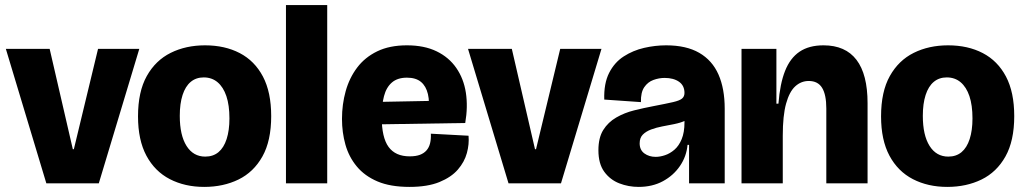

<svg xmlns="http://www.w3.org/2000/svg" viewBox="-20 -720 4025 754"><path d="M162 0 3 -528H175L266 -134H270L365 -528H527L368 0Z M782 14Q706 14 647 -16.5Q588 -47 555 -108.5Q522 -170 522 -263Q522 -360 556.5 -421.5Q591 -483 650.5 -512.5Q710 -542 785 -542Q863 -542 921.5 -511.5Q980 -481 1012.5 -419.5Q1045 -358 1045 -264Q1045 -167 1010.5 -105.5Q976 -44 916.5 -15Q857 14 782 14ZM786 -105Q817 -105 838 -122.5Q859 -140 870 -174Q881 -208 881 -255Q881 -307 869 -342.5Q857 -378 834.5 -397Q812 -416 780 -416Q750 -416 729 -398.5Q708 -381 697 -347Q686 -313 686 -265Q686 -189 712.5 -147Q739 -105 786 -105Z M1103 0V-700H1265V0Z M1588 14Q1513 14 1462.5 -7.5Q1412 -29 1381 -66.5Q1350 -104 1336.5 -152Q1323 -200 1323 -253Q1323 -310 1337.5 -362Q1352 -414 1382.5 -454.5Q1413 -495 1461.5 -518.5Q1510 -542 1578 -542Q1646 -542 1694.5 -518.5Q1743 -495 1772 -453Q1801 -411 1809.5 -356Q1818 -301 1807 -237L1424 -231V-319L1683 -324L1662 -273Q1668 -319 1660.5 -350.5Q1653 -382 1633 -398.5Q1613 -415 1578 -415Q1541 -415 1519 -396Q1497 -377 1488 -342.5Q1479 -308 1479 -261Q1479 -180 1506 -143Q1533 -106 1589 -106Q1613 -106 1629 -112Q1645 -118 1655 -129.5Q1665 -141 1669 -157.5Q1673 -174 1672 -195L1820 -187Q1823 -154 1813.5 -119Q1804 -84 1778 -54Q1752 -24 1705.5 -5Q1659 14 1588 14Z M1977 0 1818 -528H1990L2081 -134H2085L2180 -528H2342L2183 0Z M2488 14Q2448 14 2412 0Q2376 -14 2353 -45.5Q2330 -77 2330 -130Q2330 -179 2349 -209.5Q2368 -240 2400 -258.5Q2432 -277 2470 -286.5Q2508 -296 2545 -303Q2597 -313 2623 -319Q2649 -325 2658.5 -333Q2668 -341 2668 -355Q2668 -384 2646.5 -399Q2625 -414 2590 -414Q2568 -414 2546 -406Q2524 -398 2510 -377.5Q2496 -357 2497 -319L2353 -329Q2351 -392 2372 -433.5Q2393 -475 2429.5 -498.5Q2466 -522 2509.5 -532Q2553 -542 2596 -542Q2675 -542 2726 -512.5Q2777 -483 2801.5 -427.5Q2826 -372 2826 -293V-199Q2826 -166 2826 -132.5Q2826 -99 2826 -66Q2826 -33 2826 0H2686Q2686 -36 2686 -73Q2686 -110 2686 -151H2680Q2676 -106 2650.5 -68.5Q2625 -31 2583.5 -8.5Q2542 14 2488 14ZM2555 -104Q2572 -104 2591.5 -110.5Q2611 -117 2628.5 -132Q2646 -147 2657 -173.5Q2668 -200 2668 -239V-263L2695 -266Q2687 -253 2668.5 -245Q2650 -237 2627 -232.5Q2604 -228 2580.5 -223.5Q2557 -219 2537 -211.5Q2517 -204 2504.5 -191.5Q2492 -179 2492 -157Q2492 -131 2510.5 -117.5Q2529 -104 2555 -104Z M2892 0V-299V-528H3029V-313H3037Q3043 -391 3063 -441.5Q3083 -492 3120 -517Q3157 -542 3214 -542Q3300 -542 3343.5 -485Q3387 -428 3387 -315V0H3225V-294Q3225 -348 3208.5 -375Q3192 -402 3156 -402Q3126 -402 3103 -381Q3080 -360 3067 -313Q3054 -266 3054 -187V0Z M3700 14Q3624 14 3565 -16.5Q3506 -47 3473 -108.5Q3440 -170 3440 -263Q3440 -360 3474.5 -421.5Q3509 -483 3568.5 -512.5Q3628 -542 3703 -542Q3781 -542 3839.5 -511.5Q3898 -481 3930.5 -419.5Q3963 -358 3963 -264Q3963 -167 3928.5 -105.5Q3894 -44 3834.5 -15Q3775 14 3700 14ZM3704 -105Q3735 -105 3756 -122.5Q3777 -140 3788 -174Q3799 -208 3799 -255Q3799 -307 3787 -342.5Q3775 -378 3752.5 -397Q3730 -416 3698 -416Q3668 -416 3647 -398.5Q3626 -381 3615 -347Q3604 -313 3604 -265Q3604 -189 3630.5 -147Q3657 -105 3704 -105Z"/></svg>

Font: Bricolage Grotesque 96pt ExtraBold
Style: Regular
Weight: 800
Designer: Mathieu Triay
Foundry: Atelier Triay
Version: Version 1.001;gftools[0.9.33.dev8+g029e19f]